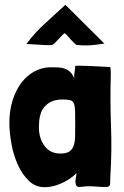

<svg xmlns="http://www.w3.org/2000/svg" viewBox="-20 -777 516 799"><path d="M90 -594Q123 -592 140.5 -591Q158 -590 167.5 -589.5Q177 -589 182.5 -589Q188 -589 197 -590Q201 -591 208 -598Q215 -605 223 -613.5Q231 -622 238 -629.5Q245 -637 249 -639Q254 -636 261 -628Q268 -620 275.5 -611.5Q283 -603 290 -596.5Q297 -590 300 -590Q324 -587 344.5 -588Q365 -589 380.5 -591Q396 -593 405 -594.5Q414 -596 415 -595L252 -757Q208 -716 166 -678Q124 -640 90 -594ZM341 -503Q338 -503 330 -503Q322 -503 314 -503.5Q306 -504 299.5 -503.5Q293 -503 293 -502Q293 -490 290.5 -478.5Q288 -467 289 -451Q282 -468 272 -477.5Q262 -487 249 -491.5Q236 -496 220.5 -496.5Q205 -497 187 -497Q152 -496 121 -478.5Q90 -461 67.5 -430.5Q45 -400 32 -358Q19 -316 19 -266Q19 -226 27.5 -179Q36 -132 54 -92Q72 -52 99.5 -25Q127 2 166 2Q201 2 237.5 -15Q274 -32 298 -56Q298 -46 296 -39Q294 -32 294 -21Q294 -13 296.5 -7Q299 -1 306 1Q317 1 327.5 -0.5Q338 -2 349 -2Q365 -2 381.5 -0.5Q398 1 414 1H426Q438 -1 438.5 -14Q439 -27 439 -40Q446 -147 442 -251.5Q438 -356 441 -464V-474Q441 -480 440.5 -486Q440 -492 439 -498Q407 -500 382.5 -501Q358 -502 341 -503ZM241 -363Q262 -363 272.5 -360Q283 -357 287.5 -346Q292 -335 292.5 -314.5Q293 -294 293 -259Q293 -231 292.5 -208.5Q292 -186 286.5 -170.5Q281 -155 268.5 -146.5Q256 -138 231 -138Q189 -138 165.5 -169.5Q142 -201 142 -246Q142 -259 143 -272.5Q144 -286 148 -299Q153 -324 176.5 -343.5Q200 -363 241 -363Z"/></svg>

Font: Londrina Solid
Style: Regular
Weight: 400
Designer: Marcelo Magalhaes
Foundry: Marcelo Magalhães
Version: Version 1.002